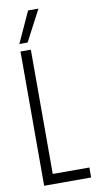

<svg xmlns="http://www.w3.org/2000/svg" viewBox="-99 -943 499 986"><g transform="rotate(-10 150.5 -450.5)"><path d="M48 0V-700H102V-52H293V0ZM49 -739 123 -901H177L92 -739Z"/></g></svg>

Font: Georama Condensed Light
Style: Regular
Weight: 300
Width: 3
Designer: Jean-Baptiste Levee
Foundry: Production Type
Version: Version 1.000